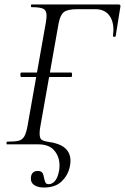

<svg xmlns="http://www.w3.org/2000/svg" viewBox="-20 -645 558 858"><path d="M118 154Q118 119 149 119Q164 119 169.5 127.5Q175 136 177 151Q180 165 183.5 171.5Q187 178 198 178Q212 178 224 165.5Q236 153 242 127Q246 114 246 95Q246 55 222.5 27.5Q199 0 151 0H10Q9 0 9 -3Q9 -12 12 -12Q47 -12 63 -16Q79 -20 88 -34.5Q97 -49 103 -82L185 -545Q188 -563 188 -575Q188 -598 174 -605.5Q160 -613 121 -613Q118 -613 118 -619Q118 -625 121 -625H510Q520 -625 518 -615L497 -484Q496 -480 490 -480.5Q484 -481 485 -485Q487 -503 487 -510Q487 -554 466 -579Q445 -604 406 -604H326Q282 -604 265.5 -591Q249 -578 242 -541L161 -84Q157 -65 157 -49Q157 -27 166 -20.5Q175 -14 197 -11Q295 2 295 74Q295 89 291 104Q282 141 254 167Q226 193 176 193Q151 193 134.5 183Q118 173 118 154ZM71 -311Q71 -321 75 -321H298Q302 -321 302 -311Q302 -301 298 -301H75Q71 -301 71 -311Z"/></svg>

Font: Cormorant Garamond
Style: Italic
Weight: 400
Italic angle: -10°
Designer: Christian Thalmann (Catharsis Fonts)
Foundry: Catharsis Fonts
Version: Version 4.000